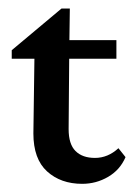

<svg xmlns="http://www.w3.org/2000/svg" viewBox="-20 -437 323 463"><path d="M282.7 -58.1Q269.5 -27.3 240.7 -10.5Q211.9 6.3 178.2 6.3Q126.5 6.3 93.5 -23.7Q60.5 -53.7 60.5 -115.2L63 -295.4H8.3V-315.9L128.4 -416.5H148.4L147 -314.9L145.5 -125.5Q145.5 -89.4 162.1 -72.8Q178.7 -56.2 209 -56.2Q240.2 -56.2 265.6 -79.6ZM111.8 -295.4V-340.3H260.7V-295.4Z"/></svg>

Font: Lateef Medium
Style: Regular
Weight: 500
Designer: SIL International
Foundry: SIL International
Version: Version 4.200